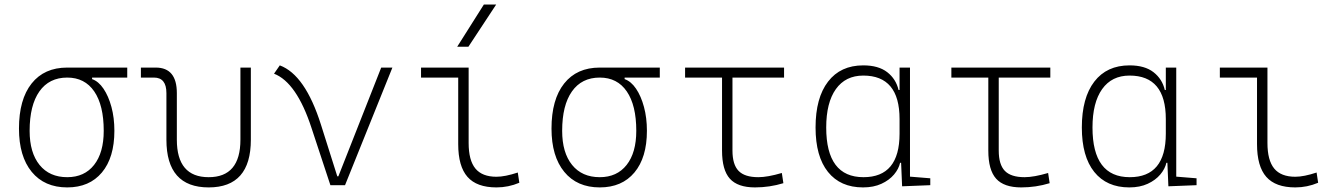

<svg xmlns="http://www.w3.org/2000/svg" viewBox="-20 -815 5899 845"><path d="M275.9 9.8Q175.8 9.8 119.6 -58.6Q63.5 -127 63.5 -249Q63.5 -377.4 119.1 -447.5Q174.8 -517.6 275.9 -517.6H540V-473.6H385.3V-466.8Q413.6 -457 435.5 -424.6Q457.5 -392.1 470.5 -344.2Q483.4 -296.4 483.4 -239.3Q483.4 -121.6 428.5 -55.9Q373.5 9.8 275.9 9.8ZM275.9 -35.2Q351.6 -35.2 394 -89.1Q436.5 -143.1 436.5 -239.3Q436.5 -351.6 394.8 -412.6Q353 -473.6 275.9 -473.6Q196.3 -473.6 153.3 -412.6Q110.4 -351.6 110.4 -239.3Q110.4 -143.1 154.1 -89.1Q197.8 -35.2 275.9 -35.2Z M898.4 9.8Q712.4 9.8 712.4 -200.2V-405.3Q712.4 -473.6 657.7 -473.6H600.1V-517.6H665.5Q758.3 -517.6 758.3 -405.3V-200.2Q758.3 -35.2 898.4 -35.2Q1038.1 -35.2 1038.1 -200.2V-517.6H1084V-200.2Q1084 9.8 898.4 9.8Z M1434.1 0 1351.1 -251.5Q1285.6 -452.1 1186 -490.7L1211.4 -527.3Q1323.2 -485.8 1392.6 -266.1L1464.4 -39.1H1469.2L1657.7 -517.6H1707L1498.5 0Z M2165 9.8Q2078.1 9.8 2037.4 -36.6Q1996.6 -83 1996.6 -180.7V-473.6H1833V-517.6H2042.5V-185.5Q2042.5 -109.4 2072.3 -73.2Q2102.1 -37.1 2165 -37.1Q2202.6 -37.1 2258.8 -55.7L2265.6 -10.7Q2217.3 9.8 2165 9.8ZM1992.2 -609.4 2109.4 -794.9H2163.6L2041.5 -609.4Z M2619.6 9.8Q2519.5 9.8 2463.4 -58.6Q2407.2 -127 2407.2 -249Q2407.2 -377.4 2462.9 -447.5Q2518.6 -517.6 2619.6 -517.6H2883.8V-473.6H2729V-466.8Q2757.3 -457 2779.3 -424.6Q2801.3 -392.1 2814.2 -344.2Q2827.1 -296.4 2827.1 -239.3Q2827.1 -121.6 2772.2 -55.9Q2717.3 9.8 2619.6 9.8ZM2619.6 -35.2Q2695.3 -35.2 2737.8 -89.1Q2780.3 -143.1 2780.3 -239.3Q2780.3 -351.6 2738.5 -412.6Q2696.8 -473.6 2619.6 -473.6Q2540 -473.6 2497.1 -412.6Q2454.1 -351.6 2454.1 -239.3Q2454.1 -143.1 2497.8 -89.1Q2541.5 -35.2 2619.6 -35.2Z M3302.7 9.8Q3226.6 9.8 3192.1 -28.6Q3157.7 -66.9 3157.7 -152.3V-473.6H2995.1V-517.6H3430.7V-473.6H3203.6V-152.3Q3203.6 -90.8 3230.5 -63Q3257.3 -35.2 3317.4 -35.2Q3357.9 -35.2 3420.9 -53.7L3427.7 -8.8Q3367.2 9.8 3302.7 9.8Z M3778.3 9.8Q3678.7 9.8 3624 -58.3Q3569.3 -126.5 3569.3 -253.9Q3569.3 -384.3 3624.3 -455.8Q3679.2 -527.3 3779.3 -527.3Q3846.2 -527.3 3884.8 -497.3Q3923.3 -467.3 3934.6 -418.9H3939V-517.6H3984.9V-37.6L4074.2 -30.3V0L3950.2 4.9L3945.8 -98.6H3941.4Q3935.5 -71.8 3914.6 -46.9Q3893.6 -22 3859.1 -6.1Q3824.7 9.8 3778.3 9.8ZM3939 -226.6V-291Q3939 -482.4 3779.3 -482.4Q3701.2 -482.4 3658.7 -422.9Q3616.2 -363.3 3616.2 -253.9Q3616.2 -35.2 3780.3 -35.2Q3939 -35.2 3939 -226.6Z M4474.6 9.8Q4398.4 9.8 4364 -28.6Q4329.6 -66.9 4329.6 -152.3V-473.6H4167V-517.6H4602.5V-473.6H4375.5V-152.3Q4375.5 -90.8 4402.3 -63Q4429.2 -35.2 4489.3 -35.2Q4529.8 -35.2 4592.8 -53.7L4599.6 -8.8Q4539.1 9.8 4474.6 9.8Z M4950.2 9.8Q4850.6 9.8 4795.9 -58.3Q4741.2 -126.5 4741.2 -253.9Q4741.2 -384.3 4796.1 -455.8Q4851.1 -527.3 4951.2 -527.3Q5018.1 -527.3 5056.6 -497.3Q5095.2 -467.3 5106.4 -418.9H5110.8V-517.6H5156.7V-37.6L5246.1 -30.3V0L5122.1 4.9L5117.7 -98.6H5113.3Q5107.4 -71.8 5086.4 -46.9Q5065.4 -22 5031 -6.1Q4996.6 9.8 4950.2 9.8ZM5110.8 -226.6V-291Q5110.8 -482.4 4951.2 -482.4Q4873 -482.4 4830.6 -422.9Q4788.1 -363.3 4788.1 -253.9Q4788.1 -35.2 4952.1 -35.2Q5110.8 -35.2 5110.8 -226.6Z M5680.7 9.8Q5593.8 9.8 5553 -36.6Q5512.2 -83 5512.2 -180.7V-473.6H5348.6V-517.6H5558.1V-185.5Q5558.1 -109.4 5587.9 -73.2Q5617.7 -37.1 5680.7 -37.1Q5718.3 -37.1 5774.4 -55.7L5781.2 -10.7Q5732.9 9.8 5680.7 9.8Z"/></svg>

Font: Cascadia Code ExtraLight
Style: Regular
Weight: 200
Monospace: yes
Designer: Aaron Bell
Foundry: Saja Typeworks
Version: Version 2407.024; ttfautohint (v1.8.4)